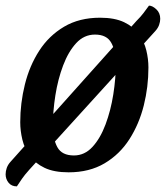

<svg xmlns="http://www.w3.org/2000/svg" viewBox="-33 -593 590 683"><path d="M211 20Q159 20 125.5 4Q92 -12 73 -38.5Q54 -65 46.5 -96.5Q39 -128 39 -158Q39 -226 55.5 -292.5Q72 -359 106.5 -412.5Q141 -466 195 -498Q249 -530 323 -530Q375 -530 408.5 -514Q442 -498 461 -471.5Q480 -445 487.5 -414Q495 -383 495 -353Q495 -284 478.5 -218Q462 -152 427.5 -98Q393 -44 339 -12Q285 20 211 20ZM230 -40Q268 -40 296 -70.5Q324 -101 342.5 -150.5Q361 -200 370 -257Q379 -314 379 -366Q379 -411 363 -440.5Q347 -470 305 -470Q266 -470 238 -439.5Q210 -409 191.5 -360Q173 -311 164 -254Q155 -197 155 -144Q155 -99 171 -69.5Q187 -40 230 -40ZM27 70Q8 70 -2.5 57Q-13 44 -13 27Q-13 16 -9 4.5Q-5 -7 4 -17L452 -518Q468 -534 477 -546Q486 -558 497 -573Q509 -573 523 -560Q537 -547 537 -526Q537 -516 533 -504.5Q529 -493 519 -482L71 11Q54 30 45.5 42.5Q37 55 27 70Z"/></svg>

Font: Sansita Swashed
Style: Regular
Weight: 400
Designer: Pablo Cosgaya
Foundry: Omnibus-Type
Version: Version 1.003; ttfautohint (v1.8.3)